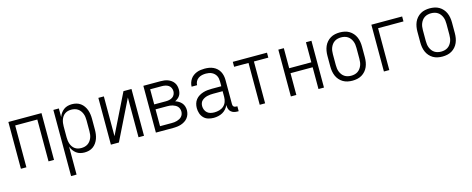

<svg xmlns="http://www.w3.org/2000/svg" viewBox="-35 -1187 5071 2061"><g transform="rotate(-15 2500.0 -156.5)"><path d="M66 0V-520H434V0H373V-465H127V0Z M566 215V-520H627V-424Q635 -447 649 -467Q663 -487 682.5 -501.5Q702 -516 725.5 -522Q749 -528 773 -528Q799 -528 823.5 -521.5Q848 -515 868.5 -500Q889 -485 903.5 -464Q918 -443 926.5 -419.5Q935 -396 938.5 -370.5Q942 -345 942 -320V-200Q942 -175 938.5 -149.5Q935 -124 926.5 -100.5Q918 -77 903.5 -56Q889 -35 868.5 -20Q848 -5 823.5 1.5Q799 8 773 8Q749 8 725.5 2Q702 -4 682.5 -18.5Q663 -33 649 -53Q635 -73 627 -96V215ZM751 -47Q770 -47 788.5 -51.5Q807 -56 823 -66.5Q839 -77 850.5 -92.5Q862 -108 869 -125.5Q876 -143 878.5 -162Q881 -181 881 -200V-320Q881 -339 878.5 -358Q876 -377 869 -394.5Q862 -412 850.5 -427.5Q839 -443 823 -453.5Q807 -464 788.5 -468.5Q770 -473 751 -473Q732 -473 714 -468.5Q696 -464 680.5 -453Q665 -442 654.5 -426.5Q644 -411 638 -393.5Q632 -376 629.5 -357.5Q627 -339 627 -320V-200Q627 -181 629.5 -162.5Q632 -144 638 -126.5Q644 -109 654.5 -93.5Q665 -78 680.5 -67Q696 -56 714 -51.5Q732 -47 751 -47Z M1066 0V-520H1127V-78L1345 -520H1434V0H1373V-442L1155 0Z M1566 0V-520H1757Q1777 -520 1797.5 -517.5Q1818 -515 1837 -508Q1856 -501 1873 -489Q1890 -477 1902 -460Q1914 -443 1919 -423Q1924 -403 1924 -382Q1924 -365 1920 -347.5Q1916 -330 1906.5 -315.5Q1897 -301 1883 -290Q1869 -279 1853 -271Q1873 -265 1891.5 -253.5Q1910 -242 1923.5 -226Q1937 -210 1943.5 -189Q1950 -168 1950 -147Q1950 -124 1943 -102Q1936 -80 1922 -62Q1908 -44 1888 -31.5Q1868 -19 1846.5 -12Q1825 -5 1802 -2.5Q1779 0 1757 0ZM1757 -297Q1776 -297 1795 -301Q1814 -305 1830 -315.5Q1846 -326 1854.5 -344Q1863 -362 1863 -381Q1863 -400 1854.5 -418Q1846 -436 1830 -446.5Q1814 -457 1795 -461Q1776 -465 1757 -465H1627V-297ZM1627 -55H1757Q1772 -55 1787 -56.5Q1802 -58 1816.5 -62.5Q1831 -67 1844.5 -74Q1858 -81 1868.5 -92.5Q1879 -104 1884 -118.5Q1889 -133 1889 -148Q1889 -163 1884 -178Q1879 -193 1869 -204Q1859 -215 1845 -222.5Q1831 -230 1816.5 -234.5Q1802 -239 1787 -240.5Q1772 -242 1757 -242H1627Z M2208 8Q2178 8 2148.5 -0.5Q2119 -9 2098 -30.5Q2077 -52 2067.5 -81Q2058 -110 2058 -140Q2058 -165 2065 -189.5Q2072 -214 2087.5 -233.5Q2103 -253 2124.5 -266Q2146 -279 2170 -286.5Q2194 -294 2218.5 -296.5Q2243 -299 2268 -299H2373V-352Q2373 -368 2370 -384.5Q2367 -401 2359.5 -415.5Q2352 -430 2339.5 -441.5Q2327 -453 2312.5 -460Q2298 -467 2281.5 -470Q2265 -473 2248 -473Q2226 -473 2204.5 -468.5Q2183 -464 2164.5 -451.5Q2146 -439 2135.5 -419Q2125 -399 2125 -377H2064Q2064 -399 2071 -420.5Q2078 -442 2090.5 -460.5Q2103 -479 2121.5 -492.5Q2140 -506 2160.5 -514Q2181 -522 2203.5 -525Q2226 -528 2248 -528Q2273 -528 2297 -524Q2321 -520 2343 -510Q2365 -500 2383 -483.5Q2401 -467 2412.5 -445.5Q2424 -424 2429 -400Q2434 -376 2434 -352V-84Q2434 -76 2436 -69Q2438 -62 2443 -57Q2448 -52 2455.5 -49.5Q2463 -47 2470 -47H2484V8H2470Q2451 8 2432.5 3Q2414 -2 2399.5 -15Q2385 -28 2379 -46.5Q2373 -65 2373 -84V-91Q2363 -67 2346 -47.5Q2329 -28 2306.5 -15.5Q2284 -3 2258.5 2.5Q2233 8 2208 8ZM2230 -47Q2257 -47 2284.5 -54.5Q2312 -62 2333 -80.5Q2354 -99 2363.5 -125.5Q2373 -152 2373 -180V-244H2268Q2252 -244 2235 -242.5Q2218 -241 2201.5 -237Q2185 -233 2170 -225.5Q2155 -218 2142.5 -206.5Q2130 -195 2124.5 -179Q2119 -163 2119 -146Q2119 -125 2127 -105Q2135 -85 2151 -71Q2167 -57 2188 -52Q2209 -47 2230 -47Z M2720 0V-465H2560V-520H2940V-465H2780V0Z M3066 0V-520H3127V-297H3373V-520H3434V0H3373V-242H3127V0Z M3750 8Q3723 8 3696.5 2.5Q3670 -3 3647 -16.5Q3624 -30 3606 -50.5Q3588 -71 3577.5 -95.5Q3567 -120 3562.5 -146.5Q3558 -173 3558 -200V-320Q3558 -347 3562.5 -373.5Q3567 -400 3577.5 -424.5Q3588 -449 3606 -469.5Q3624 -490 3647 -503.5Q3670 -517 3696.5 -522.5Q3723 -528 3750 -528Q3777 -528 3803.5 -522.5Q3830 -517 3853 -503.5Q3876 -490 3894 -469.5Q3912 -449 3922.5 -424.5Q3933 -400 3937.5 -373.5Q3942 -347 3942 -320V-200Q3942 -173 3937.5 -146.5Q3933 -120 3922.5 -95.5Q3912 -71 3894 -50.5Q3876 -30 3853 -16.5Q3830 -3 3803.5 2.5Q3777 8 3750 8ZM3750 -47Q3769 -47 3788 -51.5Q3807 -56 3823 -66.5Q3839 -77 3850.5 -92.5Q3862 -108 3869 -125.5Q3876 -143 3878.5 -162Q3881 -181 3881 -200V-320Q3881 -339 3878.5 -358Q3876 -377 3869 -394.5Q3862 -412 3850.5 -427.5Q3839 -443 3823 -453.5Q3807 -464 3788 -468.5Q3769 -473 3750 -473Q3731 -473 3712 -468.5Q3693 -464 3677 -453.5Q3661 -443 3649.5 -427.5Q3638 -412 3631 -394.5Q3624 -377 3621.5 -358Q3619 -339 3619 -320V-200Q3619 -181 3621.5 -162Q3624 -143 3631 -125.5Q3638 -108 3649.5 -92.5Q3661 -77 3677 -66.5Q3693 -56 3712 -51.5Q3731 -47 3750 -47Z M4100 0V-520H4442V-465H4160V0Z M4750 8Q4723 8 4696.5 2.5Q4670 -3 4647 -16.5Q4624 -30 4606 -50.5Q4588 -71 4577.5 -95.5Q4567 -120 4562.5 -146.5Q4558 -173 4558 -200V-320Q4558 -347 4562.5 -373.5Q4567 -400 4577.5 -424.5Q4588 -449 4606 -469.5Q4624 -490 4647 -503.5Q4670 -517 4696.5 -522.5Q4723 -528 4750 -528Q4777 -528 4803.5 -522.5Q4830 -517 4853 -503.5Q4876 -490 4894 -469.5Q4912 -449 4922.5 -424.5Q4933 -400 4937.5 -373.5Q4942 -347 4942 -320V-200Q4942 -173 4937.5 -146.5Q4933 -120 4922.5 -95.5Q4912 -71 4894 -50.5Q4876 -30 4853 -16.5Q4830 -3 4803.5 2.5Q4777 8 4750 8ZM4750 -47Q4769 -47 4788 -51.5Q4807 -56 4823 -66.5Q4839 -77 4850.5 -92.5Q4862 -108 4869 -125.5Q4876 -143 4878.5 -162Q4881 -181 4881 -200V-320Q4881 -339 4878.5 -358Q4876 -377 4869 -394.5Q4862 -412 4850.5 -427.5Q4839 -443 4823 -453.5Q4807 -464 4788 -468.5Q4769 -473 4750 -473Q4731 -473 4712 -468.5Q4693 -464 4677 -453.5Q4661 -443 4649.5 -427.5Q4638 -412 4631 -394.5Q4624 -377 4621.5 -358Q4619 -339 4619 -320V-200Q4619 -181 4621.5 -162Q4624 -143 4631 -125.5Q4638 -108 4649.5 -92.5Q4661 -77 4677 -66.5Q4693 -56 4712 -51.5Q4731 -47 4750 -47Z"/></g></svg>

Font: Iosevka SS18 Light
Style: Regular
Weight: 300
Monospace: yes
Designer: Belleve Invis
Foundry: Belleve Invis
Version: Version 25.1.1; ttfautohint (v1.8.4)